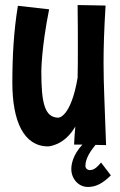

<svg xmlns="http://www.w3.org/2000/svg" viewBox="-20 -569 476 762"><path d="M381 76C369 90 356 106 337 106C327 106 319 100 319 89C319 59 341 28 359 6L401 7C396 -148 391 -226 391 -320C391 -381 393 -448 399 -547L288 -549C289 -480 289 -426 289 -379C289 -335 289 -298 288 -260C261 -102 212 -102 212 -102C157 -102 144 -161 144 -285C144 -285 144 -378 175 -532L51 -546C35 -449 29 -348 29 -241C29 -88 74 12 171 12C171 12 235 10 279 -67C277 -45 275 -21 274 5H307C271 44 263 80 263 102C263 139 290 173 329 173C363 173 389 157 420 127Z"/></svg>

Font: Rum Raisin
Style: Regular
Weight: 400
Designer: Astigmatic (AOETI)
Foundry: Astigmatic (AOETI)
Version: Version 1.000